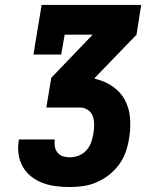

<svg xmlns="http://www.w3.org/2000/svg" viewBox="-20 -755 640 775"><path d="M262 0Q233 0 205.5 -3.5Q178 -7 152.5 -16.5Q127 -26 106 -42.5Q85 -59 72 -82Q59 -105 55 -132.5Q51 -160 56 -189V-192H201V-190Q199 -176 201.5 -162.5Q204 -149 212.5 -138.5Q221 -128 234.5 -124Q248 -120 262 -120Q280 -120 298 -127Q316 -134 329 -148.5Q342 -163 348 -180.5Q354 -198 357 -216Q360 -234 360 -252Q360 -270 354.5 -286Q349 -302 334.5 -311.5Q320 -321 302 -321H167L187 -441L354 -615H241L227 -535H115L148 -735H550L531 -615L363 -441L362 -437Q401 -429 433.5 -407Q466 -385 484 -351.5Q502 -318 505 -277.5Q508 -237 501 -196Q497 -169 487.5 -142Q478 -115 461 -91.5Q444 -68 420.5 -49.5Q397 -31 370.5 -19.5Q344 -8 316.5 -4Q289 0 262 0Z"/></svg>

Font: Iosevka Etoile Heavy
Style: Italic
Weight: 900
Italic angle: -9°
Designer: Belleve Invis
Foundry: Belleve Invis
Version: Version 22.1.2; ttfautohint (v1.8.4)